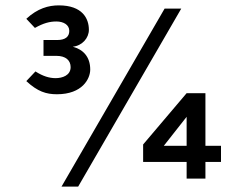

<svg xmlns="http://www.w3.org/2000/svg" viewBox="-20 -665 934 715"><path d="M513 -127V-62H675V0H745V-62H803V-122H745V-318H675L513 -127ZM590 -122 675 -230V-122H590ZM142 -457H190C225 -457 243 -440 243 -415C243 -384 212 -374 187 -374C164 -374 140 -381 112 -399L78 -363C120 -324 152 -314 192 -314C287 -314 316 -372 316 -406C316 -454 289 -481 251 -491C287 -495 311 -524 311 -554C311 -596 287 -645 199 -645C161 -645 120 -634 78 -595L110 -561C142 -579 165 -585 190 -585C216 -585 238 -573 238 -550C238 -528 223 -516 193 -516H142V-457ZM655 -633H593L209 30H271L655 -633Z"/></svg>

Font: Tajawal Medium
Style: Regular
Weight: 500
Designer: Boutros Fonts
Foundry: Created by Boutros International 2017
Version: Version 1.700